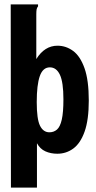

<svg xmlns="http://www.w3.org/2000/svg" viewBox="-20 -691 440 878"><path d="M29 -671H154V-662Q149 -656 147.5 -648.5Q146 -641 146 -625V-421Q184 -482 243 -482Q282 -482 314.5 -458Q347 -434 366.5 -379Q386 -324 386 -231Q386 -143 367 -89.5Q348 -36 315.5 -12Q283 12 242 12Q212 12 187.5 1Q163 -10 149 -36V167H30ZM206 -86Q226 -86 240.5 -98.5Q255 -111 262.5 -144Q270 -177 270 -237Q270 -315 254 -349Q238 -383 208 -383Q176 -383 162 -343Q148 -303 148 -224Q148 -146 163 -116Q178 -86 206 -86Z"/></svg>

Font: Inconsolata Condensed Black
Style: Regular
Weight: 900
Width: 3
Monospace: yes
Designer: Raph Levien, Cyreal, Brenton Simpson
Foundry: Raph Levien, Cyreal, Google
Version: Version 3.001; ttfautohint (v1.8.2.53-6de2)